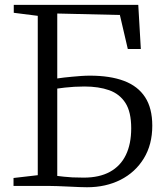

<svg xmlns="http://www.w3.org/2000/svg" viewBox="-20 -763 683 788"><path d="M337 5.5Q326.5 5.5 306.5 4.8Q286.5 4 262.5 2.8Q238.5 1.5 215.5 0.8Q192.5 0 176.5 0H35.5V-32.5L135 -44V-698L36.5 -710.5V-743H547.5L558 -562H504.5L472 -701.5L215 -707.5V-441Q227.5 -443 243.2 -444.8Q259 -446.5 276.8 -448.2Q294.5 -450 313 -451.2Q331.5 -452.5 349 -452.5Q432 -452.5 489 -431Q546 -409.5 575.5 -364.2Q605 -319 605 -247Q605 -169.5 570.2 -112.8Q535.5 -56 475 -25.2Q414.5 5.5 337 5.5ZM323.5 -34Q388 -34 431.2 -57.8Q474.5 -81.5 496.5 -126.8Q518.5 -172 518.5 -236.5Q518.5 -303.5 494.8 -340.5Q471 -377.5 428 -392.8Q385 -408 326.5 -408Q305.5 -408 284.8 -406.8Q264 -405.5 246.2 -403.5Q228.5 -401.5 215 -399.5V-41Q227.5 -39.5 242.5 -37.8Q257.5 -36 277.2 -35Q297 -34 323.5 -34Z"/></svg>

Font: Merriweather 72pt Light
Style: Regular
Weight: 300
Version: Version 2.100